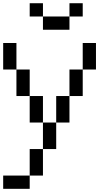

<svg xmlns="http://www.w3.org/2000/svg" viewBox="-20 -1187 707 1207"><path d="M0 0V-83.3H166.7V0ZM0 -750V-916.7H83.3V-750ZM166.7 -83.3V-250H250V-83.3ZM166.7 -416.7V-583.3H250V-416.7ZM166.7 -583.3H83.3V-750H166.7ZM166.7 -1083.3V-1166.7H250V-1083.3ZM333.3 -416.7V-250H250V-416.7ZM333.3 -583.3H416.7V-416.7H333.3ZM500 -583.3H416.7V-750H500ZM500 -750V-916.7H583.3V-750ZM500 -1166.7V-1083.3H416.7V-1166.7ZM250 -1000V-1083.3H416.7V-1000Z"/></svg>

Font: Galmuri11 Regular
Style: Regular
Weight: 400
Designer: Minseo Lee (Quiple)
Version: Version 2.356;hotconv 1.1.0;makeotfexe 2.6.0 DEVELOPMENT